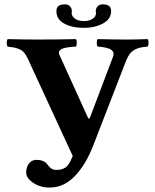

<svg xmlns="http://www.w3.org/2000/svg" viewBox="-20 -825 707 874"><path d="M551.8 -543 403.8 -161.1Q369.6 -73.7 319.8 -22.5Q270 28.8 206.1 28.8Q162.6 28.8 130.9 7.1Q99.1 -14.6 99.1 -40Q99.1 -63 111.3 -80.1Q123.5 -97.2 146 -97.2Q181.2 -97.2 196.8 -75.2Q212.9 -51.8 233.9 -51.8Q248 -51.8 255.9 -53.2Q263.7 -54.7 274.2 -60.3Q284.7 -65.9 293.5 -79.3Q302.2 -92.8 311 -115.2L106 -559.1Q98.1 -575.7 88.9 -586.2Q79.6 -596.7 66.4 -601.8Q53.2 -606.9 43.5 -608.9Q33.7 -610.8 15.1 -612.8Q10.7 -617.2 10.7 -629.9Q10.7 -642.6 15.1 -647Q89.4 -645 148.9 -645Q251 -645 325.2 -647Q329.6 -642.6 329.6 -629.9Q329.6 -617.2 325.2 -612.8Q315.4 -612.3 307.9 -611.6Q300.3 -610.8 291.7 -609.9Q283.2 -608.9 277.1 -607.4Q271 -606 265.1 -603.8Q259.3 -601.6 255.9 -598.9Q252.4 -596.2 250.2 -592.5Q248 -588.9 248.3 -584.2Q248.5 -579.6 251 -574.2L380.4 -289.1Q381.3 -286.6 383.3 -285.9Q385.3 -285.2 387.2 -286.4Q389.2 -287.6 390.1 -291L494.1 -565.9Q496.6 -572.8 496.8 -578.6Q497.1 -584.5 494.6 -588.9Q492.2 -593.3 488.5 -596.7Q484.9 -600.1 479 -602.5Q473.1 -605 467.3 -606.7Q461.4 -608.4 453.6 -609.6Q445.8 -610.8 439.5 -611.6Q433.1 -612.3 424.8 -612.8Q420.4 -617.2 420.4 -629.9Q420.4 -642.6 424.8 -647Q499 -645 558.1 -645Q599.1 -645 651.9 -647Q656.2 -642.6 656.2 -629.9Q656.2 -617.2 651.9 -612.8Q632.3 -611.3 620.4 -608.9Q608.4 -606.4 594.7 -599.6Q581.1 -592.8 570.3 -579.1Q560.5 -565.4 551.8 -543ZM485.8 -774.9Q485.8 -738.3 449 -718.3Q412.1 -698.2 360.8 -698.2Q307.6 -698.2 272.2 -717.8Q236.8 -737.3 236.8 -773.9Q236.8 -790.5 246.3 -797.9Q255.9 -805.2 275.9 -805.2Q290.5 -805.2 298.8 -795.9Q307.1 -786.6 307.1 -773.9Q307.1 -772.9 306.6 -769.8Q306.2 -766.6 306.2 -766.1Q306.2 -750.5 321.8 -739.7Q337.4 -729 361.8 -729Q384.8 -729 400.9 -739Q417 -749 417 -765.1Q417 -765.6 416.5 -769.5Q416 -773.4 416 -773.9Q416 -786.6 424.1 -795.9Q432.1 -805.2 448.2 -805.2Q485.8 -805.2 485.8 -774.9Z"/></svg>

Font: Linux Libertine G
Style: Bold
Weight: 700
Designer: Philipp H. Poll
Foundry: Philipp H. Poll
Version: Version 5.0.3